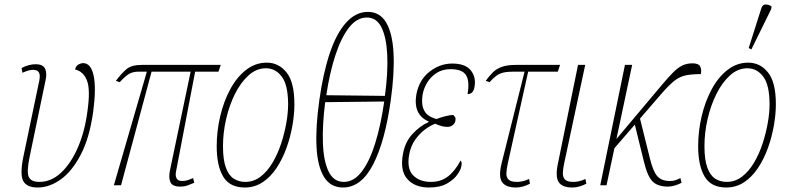

<svg xmlns="http://www.w3.org/2000/svg" viewBox="-20 -825 3508 855"><path d="M148 10Q99 10 83.5 -19Q68 -48 84 -127L155 -466Q160 -492 153 -503Q146 -514 128 -514Q119 -514 108.5 -511.5Q98 -509 80 -501L76 -522Q108 -539 139 -539Q171 -539 180.5 -519.5Q190 -500 183 -468L112 -127Q98 -60 108 -37.5Q118 -15 155 -15Q208 -15 251.5 -55.5Q295 -96 326 -166.5Q357 -237 369 -327Q383 -423 368 -464.5Q353 -506 314 -516Q319 -533 330.5 -538.5Q342 -544 350 -544Q385 -544 397 -488Q409 -432 395 -328Q379 -212 340 -137Q301 -62 250.5 -26Q200 10 148 10Z M487 0 634 -506H599Q571 -506 554 -495.5Q537 -485 513 -459L496 -465Q520 -497 542.5 -516.5Q565 -536 611 -536H963L953 -506H849L764 -62Q760 -44 766 -31.5Q772 -19 791 -19Q806 -19 817 -23Q828 -27 840 -32L845 -11Q829 -4 814.5 1Q800 6 783 6Q747 6 738.5 -14.5Q730 -35 737 -67L829 -506H655L519 0Z M1070 10Q1003 10 974 -38.5Q945 -87 945 -174Q945 -241 960.5 -307Q976 -373 1005 -427Q1034 -481 1075.5 -513.5Q1117 -546 1168 -546Q1221 -546 1256 -502.5Q1291 -459 1291 -361Q1291 -316 1282 -265Q1273 -214 1255.5 -165.5Q1238 -117 1211.5 -77Q1185 -37 1149.5 -13.5Q1114 10 1070 10ZM1072 -15Q1110 -15 1140.5 -38.5Q1171 -62 1194 -101Q1217 -140 1232 -186Q1247 -232 1255 -277.5Q1263 -323 1263 -360Q1263 -446 1235 -483.5Q1207 -521 1164 -521Q1122 -521 1087 -489.5Q1052 -458 1026.5 -407Q1001 -356 987 -295Q973 -234 973 -174Q973 -113 986 -78Q999 -43 1021.5 -29Q1044 -15 1072 -15Z M1507 10Q1452 10 1423 -37Q1394 -84 1389.5 -171Q1385 -258 1402 -379Q1419 -500 1448.5 -588Q1478 -676 1521 -724Q1564 -772 1618 -772Q1672 -772 1700 -724Q1728 -676 1732.5 -587.5Q1737 -499 1720 -378Q1695 -197 1642 -93.5Q1589 10 1507 10ZM1694 -398Q1708 -500 1704.5 -579Q1701 -658 1679 -702.5Q1657 -747 1614 -747Q1569 -747 1534 -702Q1499 -657 1473.5 -579Q1448 -501 1433 -401ZM1511 -15Q1556 -15 1591 -61Q1626 -107 1651 -187.5Q1676 -268 1691 -373L1428 -370Q1415 -267 1418 -187Q1421 -107 1443.5 -61Q1466 -15 1511 -15Z M1890 10Q1828 10 1794.5 -27Q1761 -64 1774 -137Q1783 -192 1817 -228.5Q1851 -265 1888 -281L1889 -284Q1819 -314 1834 -404Q1846 -469 1892.5 -505.5Q1939 -542 1994 -542Q2053 -542 2077 -511Q2101 -480 2093 -438Q2088 -406 2062 -406Q2072 -463 2055.5 -490Q2039 -517 1987 -517Q1950 -517 1924 -500Q1898 -483 1882.5 -457.5Q1867 -432 1862 -404Q1856 -366 1864.5 -343Q1873 -320 1890 -309.5Q1907 -299 1924 -295Q1941 -302 1963 -307.5Q1985 -313 1999 -313Q2003 -309 2006.5 -303.5Q2010 -298 2008 -288Q2007 -278 1997.5 -269Q1988 -260 1972 -260Q1959 -260 1946.5 -263.5Q1934 -267 1918 -274Q1898 -267 1873.5 -249Q1849 -231 1829 -203Q1809 -175 1802 -136Q1791 -74 1819.5 -44.5Q1848 -15 1899 -15Q1943 -15 1974.5 -39Q2006 -63 2031 -110Q2034 -107 2035.5 -101Q2037 -95 2034 -83Q2032 -70 2017 -48Q2002 -26 1971 -8Q1940 10 1890 10Z M2278 10Q2232 10 2215.5 -14.5Q2199 -39 2214 -99L2316 -506H2266Q2238 -506 2220.5 -501.5Q2203 -497 2189.5 -487Q2176 -477 2160 -459L2143 -465Q2159 -487 2174.5 -502.5Q2190 -518 2214 -527Q2238 -536 2278 -536H2474L2464 -506H2332L2241 -96Q2236 -72 2235 -54Q2234 -36 2244.5 -25.5Q2255 -15 2283 -15Q2292 -15 2305.5 -17.5Q2319 -20 2336 -28L2340 -7Q2327 0 2310.5 5Q2294 10 2278 10Z M2529 10Q2483 10 2467.5 -14.5Q2452 -39 2465 -99L2554 -536H2586L2492 -96Q2487 -72 2486.5 -54Q2486 -36 2496 -25.5Q2506 -15 2534 -15Q2543 -15 2556.5 -17.5Q2570 -20 2587 -28L2591 -7Q2578 0 2561.5 5Q2545 10 2529 10Z M2653 0 2763 -536H2795L2725 -206L2925 -444Q2956 -481 2977.5 -502.5Q2999 -524 3019 -533.5Q3039 -543 3064 -543Q3091 -543 3098 -529Q3105 -515 3101 -495Q3059 -495 3032 -489Q3005 -483 2981.5 -464Q2958 -445 2925 -407L2830 -297L2874 -120Q2888 -62 2907 -40.5Q2926 -19 2963 -19Q2977 -19 2986.5 -22Q2996 -25 3010 -32L3015 -11Q3000 -3 2983.5 1.5Q2967 6 2955 6Q2909 6 2886 -17Q2863 -40 2847 -107L2807 -270L2716 -165L2681 0Z M3214 10Q3147 10 3118 -38.5Q3089 -87 3089 -174Q3089 -241 3104.5 -307Q3120 -373 3149 -427Q3178 -481 3219.5 -513.5Q3261 -546 3312 -546Q3365 -546 3400 -502.5Q3435 -459 3435 -361Q3435 -316 3426 -265Q3417 -214 3399.5 -165.5Q3382 -117 3355.5 -77Q3329 -37 3293.5 -13.5Q3258 10 3214 10ZM3216 -15Q3254 -15 3284.5 -38.5Q3315 -62 3338 -101Q3361 -140 3376 -186Q3391 -232 3399 -277.5Q3407 -323 3407 -360Q3407 -446 3379 -483.5Q3351 -521 3308 -521Q3266 -521 3231 -489.5Q3196 -458 3170.5 -407Q3145 -356 3131 -295Q3117 -234 3117 -174Q3117 -113 3130 -78Q3143 -43 3165.5 -29Q3188 -15 3216 -15ZM3326 -605 3314 -611 3370 -787Q3375 -805 3389.5 -805Q3404 -805 3416 -796L3414 -784Z"/></svg>

Font: Noto Serif ExtraCondensed Thin
Style: Italic
Weight: 100
Width: 2
Italic angle: -12°
Designer: Monotype Design Team
Foundry: Monotype Imaging Inc.
Version: Version 2.013